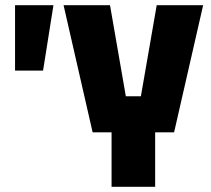

<svg xmlns="http://www.w3.org/2000/svg" viewBox="-20 -720 814 740"><path d="M38 -448V-700H186L146 -448ZM410 0V-210H337L225 -700H404L465 -349H523L584 -700H763L651 -210H578V0Z"/></svg>

Font: Tektur SemiCondensed
Style: Bold
Weight: 700
Width: 4
Designer: Adam Jagosz
Foundry: Adam Jagosz
Version: Version 1.005;gftools[0.9.30]